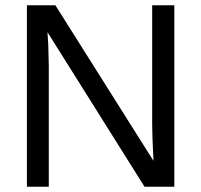

<svg xmlns="http://www.w3.org/2000/svg" viewBox="-20 -708 762 728"><path d="M528 0 160 -586 163 -539 165 -457V0H82V-688H190L562 -98Q557 -194 557 -237V-688H641V0Z"/></svg>

Font: TharLon
Style: Regular
Weight: 400
Designer: Sai Zin Di Di Zone
Foundry: Sai Zin Di Di Zone, Sun Tun
Version: Version 1.003 September 27 2012